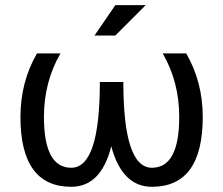

<svg xmlns="http://www.w3.org/2000/svg" viewBox="-20 -718 858 738"><path d="M122.1 -512.7H212.4Q148.9 -402.8 148.9 -268.6Q148.9 -73.2 253.9 -73.2Q363.8 -73.2 363.8 -402.8H454.1Q454.1 -73.2 564 -73.2Q668.9 -73.2 668.9 -268.6Q668.9 -402.8 605.5 -512.7H695.8Q759.3 -402.8 759.3 -268.6Q759.3 0 564 0Q449.2 0 407.7 -155.8Q368.7 0 253.9 0Q58.6 0 58.6 -268.6Q58.6 -402.8 122.1 -512.7ZM423.3 -698.2H540L423.3 -581.5H343.3Z"/></svg>

Font: Sansation
Style: Regular
Weight: 400
Designer: Bernd Montag
Version: Version 1.301